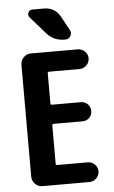

<svg xmlns="http://www.w3.org/2000/svg" viewBox="-63 -1012 626 1053"><g transform="rotate(-5 250.0 -485.0)"><path d="M217.8 -622.1Q210 -622.1 210 -614.3V-448.2Q210 -440.4 217.8 -440.4H377Q399.4 -440.4 414.6 -424.8Q429.7 -409.2 429.7 -387.2Q429.7 -365.2 414.6 -350.1Q399.4 -335 377 -335H217.8Q210 -335 210 -326.2V-116.2Q210 -108.4 217.8 -108.4H385.7Q408.2 -108.4 424.3 -92.3Q440.4 -76.2 440.4 -54.2Q440.4 -32.2 424.3 -16.1Q408.2 0 385.7 0H127Q103.5 0 86.9 -17.1Q70.3 -34.2 70.3 -56.6V-672.9Q70.3 -696.3 86.9 -713.4Q103.5 -730.5 127 -730.5H385.7Q408.2 -730.5 424.3 -714.4Q440.4 -698.2 440.4 -676.3Q440.4 -654.3 424.3 -638.2Q408.2 -622.1 385.7 -622.1ZM222.7 -969.7Q249 -969.7 272 -956.5Q294.9 -943.4 307.6 -919.9L351.6 -839.8Q360.4 -823.2 351.1 -806.6Q341.8 -790 323.2 -790H317.4Q259.8 -790 221.7 -832L137.7 -927.7Q127 -939.5 133.3 -954.6Q139.6 -969.7 157.2 -969.7Z"/></g></svg>

Font: Rounded Mgen+ 1mn bold
Style: Bold
Weight: 700
Designer: [Source Han Sans]
Ryoko NISHIZUKA  (kana & ideographs); Paul D. Hunt (Latin, Greek & Cyrillic); Wenlong ZHANG  (bopomofo
Version: Version 1.059.20150602